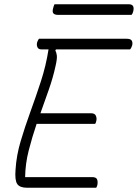

<svg xmlns="http://www.w3.org/2000/svg" viewBox="-20 -882 648 902"><path d="M107 0Q73 0 61 -17.5Q49 -35 53 -85Q57 -151 77 -218.5Q97 -286 122.5 -356Q148 -426 172 -499.5Q196 -573 208 -650H174Q160 -650 155.5 -661Q151 -672 155 -685Q157 -690 159 -693.5Q161 -697 163 -700H574Q594 -700 599 -691Q604 -682 601 -669Q597 -656 591 -650H243L240 -645Q245 -636 247 -621.5Q249 -607 241 -572Q229 -517 209.5 -461.5Q190 -406 170 -350H407Q425 -350 430 -339Q435 -328 433 -317Q431 -305 427 -300H152Q131 -238 115 -175.5Q99 -113 98 -50H412Q431 -50 435.5 -40.5Q440 -31 438 -16Q437 -8 432 0ZM236 -862H585Q614 -862 606 -829Q603 -817 598 -812H254Q238 -812 231.5 -818.5Q225 -825 229 -841Q232 -854 236 -862Z"/></svg>

Font: Recursive Sn Csl St Lt
Style: Italic
Weight: 300
Italic angle: -15°
Version: Version 1.079;hotconv 1.0.112;makeotfexe 2.5.65598; ttfautoh